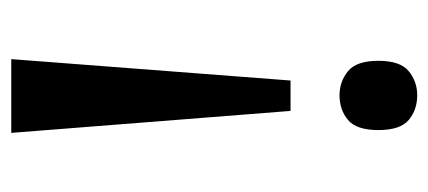

<svg xmlns="http://www.w3.org/2000/svg" viewBox="-230 -351 761 341"><g transform="rotate(90 150.5 -180.5)"><path d="M177 -316 216 180H85L123 -316ZM149 -541Q175 -541 193 -526Q211 -511 211 -472Q211 -433 193 -418Q175 -403 149 -403Q125 -403 106.5 -418Q88 -433 88 -472Q88 -511 106.5 -526Q125 -541 149 -541Z"/></g></svg>

Font: Noto Serif Georgian ExtraCondensed SemiBold
Style: Regular
Weight: 600
Width: 2
Designer: Monotype Design Team, Akaki Razmadze
Foundry: Google LLC
Version: Version 2.003; ttfautohint (v1.8.4.7-5d5b)